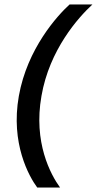

<svg xmlns="http://www.w3.org/2000/svg" viewBox="-20 -736 437 866"><path d="M148 110H251C208 51 130 -94 167 -303C203 -512 333 -657 397 -716H294C239 -666 103 -517 65 -303C27 -89 111 60 148 110Z"/></svg>

Font: Uncut Sans Medium
Style: Italic
Weight: 500
Italic angle: -10°
Designer: Kasper Nordkvist
Foundry: Uncut Type
Version: Version 1.111;FEAKit 1.0